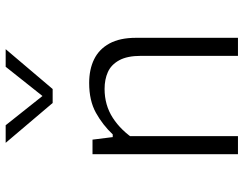

<svg xmlns="http://www.w3.org/2000/svg" viewBox="-109 -729 838 660"><g transform="rotate(-90 310.0 -399.0)"><path d="M172 0H110V-500H160L170 -420H172ZM448 0V-333.5Q448 -380.5 432.8 -408.2Q417.5 -436 392.2 -447.2Q367 -458.5 334.5 -458.5Q278.5 -458.5 234.8 -430.2Q191 -402 158 -351V-430.5H178Q210.5 -465 252.2 -488.2Q294 -511.5 354.5 -511.5Q401.5 -511.5 436.2 -494.5Q471 -477.5 490.5 -441.8Q510 -406 510 -351V0ZM286 -637H334L471 -798.5H410.5L310 -672L209.5 -798.5H149Z"/></g></svg>

Font: Monaspace Neon Var ExtraLight
Style: Regular
Weight: 200
Designer: Riley Cran and the Lettermatic Team
Version: Version 1.200 (Monaspace Neon Var)